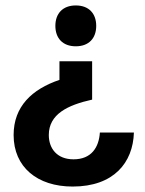

<svg xmlns="http://www.w3.org/2000/svg" viewBox="-20 -525 532 705"><path d="M258.3 -355C306.7 -355 333.3 -385 333.3 -430C333.3 -475 306.7 -505 258.3 -505C210 -505 183.3 -475 183.3 -430C183.3 -385 210 -355 258.3 -355ZM246.7 160C398.3 160 468.3 71.7 471.7 -38.3H346.7C343.3 15.8 315.8 60 250 60C189.2 60 159.2 20 159.2 -29.2C159.2 -105.8 228.3 -139.2 318.3 -159.2V-300H198.3V-231.7C97.5 -197.5 30 -134.2 30 -29.2C30 88.3 116.7 160 246.7 160Z"/></svg>

Font: Familjen Grotesk
Style: Bold
Weight: 700
Designer: Anders Wikstroem, Jonas Baeckman, Matilda Gysing, Kristian Moeller
Foundry: Familjen STHLM AB
Version: Version 2.000